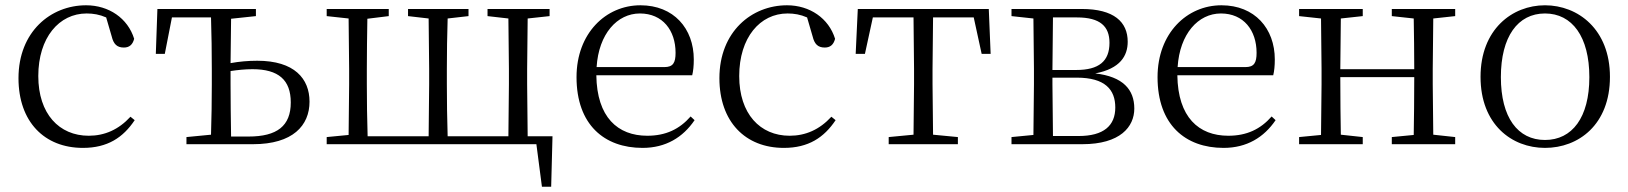

<svg xmlns="http://www.w3.org/2000/svg" viewBox="-20 -546 6166 727"><path d="M294 14C387 14 446 -25 490 -91L474 -104C429 -55 376 -32 316 -32C204 -32 125 -115 125 -258C125 -404 204 -495 308 -495C333 -495 357 -491 382 -480L403 -408C410 -379 423 -366 449 -366C469 -366 482 -376 488 -399C464 -477 392 -526 306 -526C172 -526 50 -426 50 -250C50 -85 148 14 294 14Z M686 0H938C1089 0 1152 -71 1152 -161C1152 -248 1095 -316 954 -316C920 -316 886 -313 853 -307L855 -475L949 -485V-512H576L570 -342H604L631 -480H779C781 -424 782 -340 782 -285V-227C782 -173 781 -91 779 -36L686 -27ZM853 -277C880 -281 908 -284 936 -284C1035 -284 1081 -243 1081 -158C1081 -69 1029 -29 921 -29H855C854 -84 853 -170 853 -227Z M1217 0H2011L2032 161H2067L2072 -30H1978L1976 -227V-285L1978 -476L2061 -485V-512H1826V-485L1905 -476L1907 -285V-227L1905 -30H1675C1673 -85 1672 -171 1672 -227V-285C1672 -339 1673 -420 1675 -476L1754 -485V-512H1525V-485L1603 -476L1605 -285V-227L1603 -30H1372C1370 -85 1369 -171 1369 -227V-285C1369 -338 1370 -420 1371 -475L1452 -485V-512H1217V-485L1300 -476L1302 -285V-227L1300 -35L1217 -27Z M2413 14C2501 14 2566 -26 2610 -91L2595 -105C2553 -57 2501 -32 2431 -32C2319 -32 2240 -102 2238 -261H2601C2605 -277 2607 -297 2607 -321C2607 -438 2531 -526 2405 -526C2274 -526 2163 -420 2163 -254C2163 -74 2268 14 2413 14ZM2239 -292C2247 -418 2317 -495 2403 -495C2489 -495 2538 -431 2538 -346C2538 -309 2529 -292 2496 -292Z M2948 14C3041 14 3100 -25 3144 -91L3128 -104C3083 -55 3030 -32 2970 -32C2858 -32 2779 -115 2779 -258C2779 -404 2858 -495 2962 -495C2987 -495 3011 -491 3036 -480L3057 -408C3064 -379 3077 -366 3103 -366C3123 -366 3136 -376 3142 -399C3118 -477 3046 -526 2960 -526C2826 -526 2704 -426 2704 -250C2704 -85 2802 14 2948 14Z M3438 0H3607V-27L3513 -36L3511 -227V-285L3513 -480H3667L3697 -342H3731L3724 -512H3228L3220 -342H3255L3285 -480H3439L3441 -285V-227L3439 -36L3345 -27V0Z M3892 0H4078C4222 0 4275 -66 4275 -135C4275 -207 4232 -256 4127 -268C4222 -286 4250 -335 4250 -388C4250 -463 4198 -512 4076 -512H3810V-485L3893 -476L3895 -285V-227L3893 -35L3810 -27V0ZM3967 -480H4058C4146 -480 4181 -446 4181 -384C4181 -314 4141 -281 4055 -281H3965ZM3965 -252H4057C4164 -252 4203 -207 4203 -139C4203 -70 4159 -31 4064 -31H3967L3965 -227Z M4613 14C4701 14 4766 -26 4810 -91L4795 -105C4753 -57 4701 -32 4631 -32C4519 -32 4440 -102 4438 -261H4801C4805 -277 4807 -297 4807 -321C4807 -438 4731 -526 4605 -526C4474 -526 4363 -420 4363 -254C4363 -74 4468 14 4613 14ZM4439 -292C4447 -418 4517 -495 4603 -495C4689 -495 4738 -431 4738 -346C4738 -309 4729 -292 4696 -292Z M5250 -485 5333 -476C5334 -422 5335 -343 5335 -284H5055L5057 -476L5140 -485V-512H4899V-485L4982 -476L4984 -285V-227L4982 -35L4899 -27V0H5140V-27L5057 -36C5056 -91 5055 -176 5055 -254H5335C5335 -176 5334 -91 5333 -35L5250 -27V0H5490V-27L5407 -36L5405 -227V-285L5407 -476L5490 -485V-512H5250Z M5830 14C5957 14 6076 -74 6076 -255C6076 -435 5955 -526 5830 -526C5706 -526 5586 -435 5586 -255C5586 -75 5704 14 5830 14ZM5830 -16C5727 -16 5663 -101 5663 -254C5663 -407 5727 -495 5830 -495C5933 -495 5998 -407 5998 -254C5998 -101 5933 -16 5830 -16Z"/></svg>

Font: Noto Serif SC Light
Style: Regular
Weight: 300
Designer: Ryoko NISHIZUKA 西塚涼子 (kana & ideographs); Frank Grießhammer (Latin, Greek & Cyrillic); Wenlong ZHANG 张文龙 (bopomofo); San
Foundry: Adobe
Version: Version 2.001;hotconv 1.1.0;makeotfexe 2.6.0